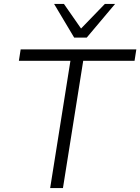

<svg xmlns="http://www.w3.org/2000/svg" viewBox="-20 -956 713 976"><path d="M235 0 338 -647H76L85 -705H673L664 -647H403L300 0ZM357 -765 255 -936H305L392 -811L513 -936H565L421 -765Z"/></svg>

Font: Nunito Sans 10pt Light
Style: Italic
Weight: 300
Italic angle: -9°
Designer: Vernon Adams
Foundry: Vernon Adams
Version: Version 3.101;gftools[0.9.27]